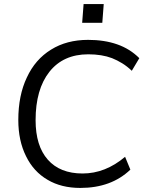

<svg xmlns="http://www.w3.org/2000/svg" viewBox="-20 -916 724 944"><path d="M375 8Q281 8 214 -32Q145 -72 108 -148Q70 -224 70 -326Q70 -447 112 -535Q153 -624 231 -672Q308 -720 413 -720Q493 -720 556 -698Q619 -676 665 -630L628 -568Q605 -590 580.5 -605Q556 -620 531 -630Q481 -649 414 -649Q291 -649 223 -563Q155 -477 155 -325Q155 -199 215 -131Q275 -63 386 -63Q498 -63 595 -145L621 -82Q527 8 375 8ZM391 -896H490L483 -804H384Z"/></svg>

Font: PRinguin Sans
Style: Italic
Weight: 400
Designer: Vernon Adams
Foundry: Vernon Adams
Version: ""